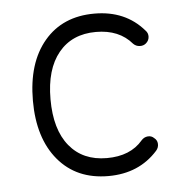

<svg xmlns="http://www.w3.org/2000/svg" viewBox="-40 -459 480 511"><g transform="rotate(-5 200.0 -204.0)"><path d="M230 13Q145 13 96 -45.5Q47 -104 47 -204Q47 -305 96 -363Q145 -421 230 -421Q313 -421 362 -364Q369 -357 368.5 -347Q368 -337 360 -330Q353 -324 343 -324.5Q333 -325 326 -332Q292 -372 230 -372Q166 -372 130 -328Q94 -284 94 -204Q94 -123 130 -79Q166 -35 230 -35Q293 -35 326 -74Q333 -82 343 -83Q353 -84 360 -77Q368 -71 368.5 -61Q369 -51 362 -43Q312 13 230 13Z"/></g></svg>

Font: Kurewa Gothic CJK TC Regular
Style: Regular
Weight: 400
Designer: Max Yao
Foundry: Max-Everyday
Version: Version 1.071; ttfautohint (v1.8.3)